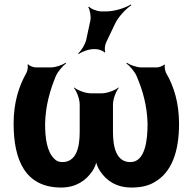

<svg xmlns="http://www.w3.org/2000/svg" viewBox="-20 -830 860 860"><path d="M41 -276C41 -115 92 10 254 10C320 10 365 -21 394 -64C404 -78 413 -102 413 -114H409C409 -102 418 -78 428 -64C457 -20 502 10 569 10C609 10 643 3 670 -13C750 -57 782 -152 782 -276C782 -368 759 -444 724 -503C720 -512 715 -533 719 -539L715 -541C712 -535 692 -528 683 -528H614C592 -528 562 -539 548 -549L546 -546C560 -536 583 -510 592 -489C619 -426 639 -357 641 -276C641 -207 632 -104 564 -104C500 -104 486 -172 486 -240V-362C486 -386 500 -423 512 -436L510 -438C497 -426 460 -412 436 -412H387C363 -412 326 -426 313 -438L311 -436C323 -423 337 -386 337 -362V-240C337 -172 323 -104 259 -104C244 -104 232 -109 223 -119C190 -151 182 -211 182 -276C184 -357 204 -426 230 -489C239 -510 262 -536 276 -546L274 -549C260 -539 230 -528 207 -528H140C131 -528 110 -535 107 -542L103 -540C107 -533 103 -511 98 -503C64 -443 41 -370 41 -276ZM385 -739 366 -651C361 -630 343 -601 330 -591L333 -588C346 -598 377 -610 399 -610H409C421 -610 444 -602 448 -595L452 -597C447 -604 450 -628 455 -639L494 -721C509 -754 545 -792 568 -806L566 -810C543 -795 493 -779 457 -779H433C416 -779 387 -790 379 -800L375 -798C383 -788 388 -756 385 -739Z"/></svg>

Font: Asimov
Style: Edge
Weight: 500
Designer: Google
Version: Version 2.000980: 2014